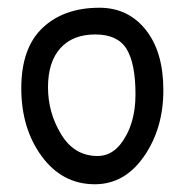

<svg xmlns="http://www.w3.org/2000/svg" viewBox="-20 -477 490 496"><path d="M237 -457Q311 -457 356.5 -400Q402 -343 402 -244Q402 -145 352 -73Q302 -1 225 -1Q141 -1 88 -73Q35 -145 35 -249Q35 -353 90 -405Q145 -457 237 -457ZM232 -74Q266 -74 290 -103Q330 -153 330 -233Q330 -313 307 -350.5Q284 -388 226 -388Q168 -388 136 -352.5Q104 -317 104 -251.5Q104 -186 138 -130Q172 -74 232 -74Z"/></svg>

Font: Patrick Hand SC
Style: Regular
Weight: 400
Designer: Patrick Wagesreiter
Foundry: Patrick Wagesreiter
Version: Version 1.003;PS 001.003;hotconv 1.0.70;makeotf.lib2.5.58329